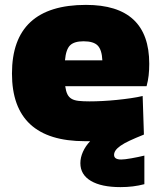

<svg xmlns="http://www.w3.org/2000/svg" viewBox="-20 -569 661 786"><path d="M328 9Q29 9 29 -268Q29 -549 332 -549Q591 -549 591 -308Q591 -282 588.5 -260Q586 -238 580 -216H247Q250 -195 256 -183Q262 -171 273 -164.5Q284 -158 302 -156Q320 -154 347 -154Q371 -154 400 -155.5Q429 -157 458.5 -160Q488 -163 515.5 -167Q543 -171 564 -176L569 -23V-18Q534 -4 510.5 7Q487 18 473 28Q459 38 453 47Q447 56 447 65Q447 84 476 84Q490 84 518 79Q546 74 571 68V185Q548 191 524 194Q500 197 473 197Q395 197 352 171.5Q309 146 309 99Q309 76 319.5 52.5Q330 29 349 9ZM322 -400Q284 -400 267 -383.5Q250 -367 246 -322H399Q397 -365 380 -382.5Q363 -400 322 -400Z"/></svg>

Font: Plata Sans Black
Style: Regular
Weight: 900
Designer: Pablo Impallari, Andres Torresi, & Cristiano Sobral
Foundry: Pablo Impallari, Andres Torresi, & Cristiano Sobral
Version: Version 1.00;December 28, 2019;FontCreator 12.0.0.2547 64-bi